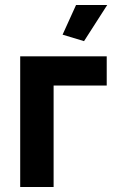

<svg xmlns="http://www.w3.org/2000/svg" viewBox="-20 -750 464 770"><path d="M61 0V-524H408V-407H195V0ZM317 -585 231 -611 285 -730H410Z"/></svg>

Font: Raleway
Style: Bold
Weight: 700
Designer: Matt McInerney, Pablo Impallari, Rodrigo Fuenzalida
Foundry: Matt McInerney, Pablo Impallari, Rodrigo Fuenzalida
Version: Version 4.026